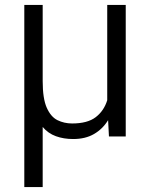

<svg xmlns="http://www.w3.org/2000/svg" viewBox="-20 -548 602 771"><path d="M77.6 -528.3H151.4V-222.2Q151.4 -152.3 167.7 -115.5Q184.1 -78.6 210.9 -65.4Q237.8 -52.2 269.5 -52.2Q331.5 -52.2 364.5 -77.6Q397.5 -103 410.6 -145.5V-528.3H484.9V0H417.5L414.1 -65.4Q392.1 -29.8 357.4 -9.8Q322.8 10.3 273.9 10.3Q235.8 10.3 204.6 -1Q173.3 -12.2 151.4 -38.1V203.1H77.6Z"/></svg>

Font: Vazirmatn RD UI Light
Style: Regular
Weight: 300
Designer: Saber Rastikerdar
Foundry: Saber Rastikerdar
Version: Version 33.003